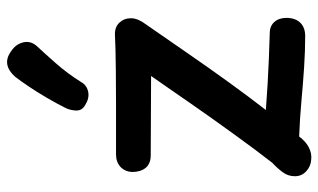

<svg xmlns="http://www.w3.org/2000/svg" viewBox="-198 -688 899 542"><g transform="rotate(-90 251.0 -417.5)"><path d="M84 -441Q59 -441 47.5 -455.5Q36 -470 36 -493Q37 -514 50.5 -526.5Q64 -539 86 -539Q172 -539 229 -539Q286 -539 322.5 -539.5Q359 -540 382 -540.5Q405 -541 422 -542Q445 -543 457.5 -529.5Q470 -516 470 -497Q470 -486 465 -475Q460 -464 453 -455Q412 -396 371 -336.5Q330 -277 289.5 -221Q249 -165 211 -116Q250 -113 285.5 -111Q321 -109 356 -107.5Q391 -106 428 -105Q448 -105 459.5 -92Q471 -79 471 -58Q471 -33 457.5 -19Q444 -5 420 -5Q378 -5 332 -8Q286 -11 237.5 -15.5Q189 -20 136 -22Q122 -3 105 5.5Q88 14 71 12Q52 11 38 -2Q24 -15 24 -34Q24 -53 35 -68Q46 -83 62 -98Q80 -121 100.5 -148.5Q121 -176 143 -206.5Q165 -237 187.5 -268.5Q210 -300 231 -330.5Q252 -361 271.5 -389Q291 -417 307 -440ZM289 -636Q280 -621 262 -617.5Q244 -614 225 -626Q209 -635 209.5 -651.5Q210 -668 217 -682Q229 -706 245 -733.5Q261 -761 277.5 -785.5Q294 -810 305 -824Q322 -843 340 -846Q358 -849 377 -835Q397 -822 402 -800.5Q407 -779 390 -761Q374 -744 343.5 -709.5Q313 -675 289 -636Z"/></g></svg>

Font: Playpen Sans Medium
Style: Regular
Weight: 500
Designer: Laura Meseguer, Veronika Burian, José Scaglione
Foundry: TypeTogether
Version: Version 1.001